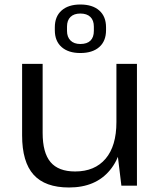

<svg xmlns="http://www.w3.org/2000/svg" viewBox="-20 -823 714 851"><path d="M169 -234Q169 -146 204 -104.5Q239 -63 313 -63Q400 -63 448 -119.5Q496 -176 496 -282L531 -345V-288Q531 -146 467.5 -69Q404 8 286 8Q180 8 129 -48.5Q78 -105 78 -223V-540H169ZM587 0H518L496 -182V-540H587ZM336 -588Q283 -588 253 -614.5Q223 -641 223 -689V-702Q223 -750 253 -776.5Q283 -803 336 -803Q390 -803 420 -776.5Q450 -750 450 -702V-689Q450 -641 420 -614.5Q390 -588 336 -588ZM336 -628Q366 -628 381 -643Q396 -658 396 -686V-705Q396 -733 380.5 -748Q365 -763 336 -763Q308 -763 292.5 -748Q277 -733 277 -705V-686Q277 -659 292.5 -643.5Q308 -628 336 -628Z"/></svg>

Font: Pathway Extreme 72pt Medium
Style: Regular
Weight: 500
Designer: Eduardo Rodriguez Tunni
Foundry: Eduardo Rodriguez Tunni
Version: Version 1.001;gftools[0.9.26]